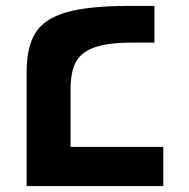

<svg xmlns="http://www.w3.org/2000/svg" viewBox="-20 -629 640 649"><path d="M417 -609H502V-485H429Q345 -485 299.5 -468.8Q254 -452.5 236.2 -418.8Q218.5 -385 218.5 -327V-132.5H532V0H70V-385Q70 -470.5 100 -518.2Q130 -566 204.5 -587.5Q279 -609 417 -609Z"/></svg>

Font: JuliaMono ExtraBold
Style: Italic
Weight: 800
Italic angle: -9°
Monospace: yes
Designer: cormullion
Foundry: corm
Version: Version 0.057; ttfautohint (v1.8.4)